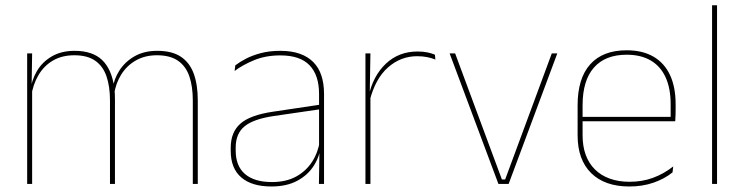

<svg xmlns="http://www.w3.org/2000/svg" viewBox="-20 -684 2770 714"><path d="M715.5 0H697V-310Q697 -363 684 -400.5Q671 -438 641.8 -458.2Q612.5 -478.5 563.5 -478.5Q519 -478.5 485.2 -459.2Q451.5 -440 430.8 -406.8Q410 -373.5 404 -331.5L393.5 -351.5H398.5Q403 -389 424 -421.8Q445 -454.5 480.5 -474.8Q516 -495 564.5 -495Q620 -495 653 -472.8Q686 -450.5 700.8 -409.2Q715.5 -368 715.5 -311ZM99.5 0H81V-485.5H99.5L97.5 -357.5H99.5ZM407.5 0H389V-309.5Q389 -362.5 376 -400.2Q363 -438 334 -458.2Q305 -478.5 256.5 -478.5Q210.5 -478.5 176.8 -458.8Q143 -439 122.8 -404.2Q102.5 -369.5 96 -325L85.5 -344H92.5Q97 -385 117 -419.2Q137 -453.5 172.5 -474.2Q208 -495 257.5 -495Q324 -495 359.8 -460.8Q395.5 -426.5 405 -358Q406.5 -346.5 407 -336Q407.5 -325.5 407.5 -314Z M1185 0H1166L1168 -128L1166.5 -131.5V-292V-334.5Q1166.5 -404.5 1131.2 -441.2Q1096 -478 1022.5 -478Q968 -478 925 -460.2Q882 -442.5 852.5 -420L855 -441Q870.5 -453 894.2 -465.5Q918 -478 950.2 -486.5Q982.5 -495 1022.5 -495Q1064 -495 1094.5 -484.2Q1125 -473.5 1145.2 -453Q1165.5 -432.5 1175.2 -402.8Q1185 -373 1185 -335ZM989 9.5Q916.5 9.5 877.2 -24.2Q838 -58 838 -123V-134.5Q838 -192.5 874 -224.2Q910 -256 994.5 -268.5L1175.5 -295.5L1176 -278.5L998 -252.5Q923 -241.5 889.8 -214.5Q856.5 -187.5 856.5 -135.5V-124Q856.5 -66.5 891.2 -36.8Q926 -7 991.5 -7Q1043.5 -7 1080.8 -27.2Q1118 -47.5 1140.5 -82.2Q1163 -117 1169.5 -160.5L1179 -142H1173Q1169 -102.5 1147 -67.8Q1125 -33 1085.5 -11.8Q1046 9.5 989 9.5Z M1354.5 -308.5 1345 -320.5 1350.5 -325Q1367 -402 1415 -447.2Q1463 -492.5 1533 -492.5Q1554 -492.5 1570.2 -489Q1586.5 -485.5 1597.5 -480.5L1599 -462.5Q1586 -468 1569 -471.5Q1552 -475 1531.5 -475Q1470 -475 1422.8 -433.2Q1375.5 -391.5 1354.5 -308.5ZM1357.5 0H1339V-485.5H1357.5L1355 -335L1357.5 -332.5Z M1846.5 -16.5H1858.5L2032 -485.5H2052.5L1871.5 0H1833.5L1652 -485.5H1672.5Z M2320.5 9.5Q2229 9.5 2178.5 -40.2Q2128 -90 2128 -180.5V-292.5Q2128 -392.5 2174.8 -444.8Q2221.5 -497 2310.5 -497Q2369 -497 2409.8 -473.5Q2450.5 -450 2471.5 -405.2Q2492.5 -360.5 2492.5 -296.5V-279.5Q2492.5 -268.5 2492.2 -257.5Q2492 -246.5 2491 -233H2474Q2474 -250.5 2474 -266.5Q2474 -282.5 2474 -296Q2474 -355.5 2455.2 -396.5Q2436.5 -437.5 2400 -459Q2363.5 -480.5 2310.5 -480.5Q2230.5 -480.5 2188.5 -432.5Q2146.5 -384.5 2146.5 -292.5V-243.5V-239.5V-181Q2146.5 -140 2158.2 -108Q2170 -76 2192.5 -53.8Q2215 -31.5 2247.5 -19.8Q2280 -8 2321 -8Q2368.5 -8 2408.5 -22.8Q2448.5 -37.5 2483.5 -65L2481 -43Q2451.5 -19 2410.5 -4.8Q2369.5 9.5 2320.5 9.5ZM2484.5 -233H2136.5V-249.5H2484.5Z M2646.5 0H2628V-664.5H2646.5Z"/></svg>

Font: Anek Malayalam Thin
Style: Regular
Weight: 250
Version: Version 1.003